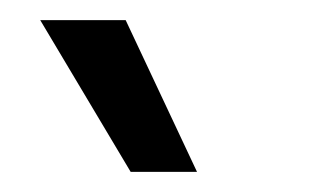

<svg xmlns="http://www.w3.org/2000/svg" viewBox="-20 -768 323 191"><path d="M110 -597 20 -748H105L176 -597Z"/></svg>

Font: Bricolage Grotesque 96pt ExtraBold Light
Style: Regular
Weight: 300
Version: Version 1.001;gftools[0.9.33.dev8+g029e19f]